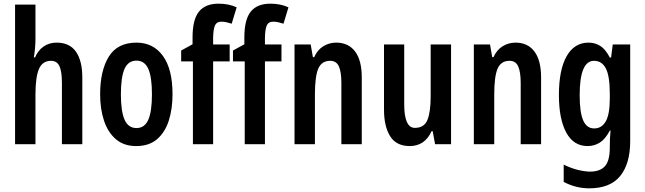

<svg xmlns="http://www.w3.org/2000/svg" viewBox="-20 -836 3511 1045"><path d="M173 -624Q173 -600 170.5 -572.5Q168 -545 164 -524H171Q187 -562 217.5 -583Q248 -604 288 -604Q359 -604 393.5 -554.5Q428 -505 428 -414V-51H317V-384Q317 -447 303.5 -476Q290 -505 258 -505Q211 -505 192 -460.5Q173 -416 173 -321V-51H62V-811H173Z M919 -323Q919 -244 899 -180.5Q879 -117 835.5 -79Q792 -41 721 -41Q654 -41 610.5 -78.5Q567 -116 546 -179.5Q525 -243 525 -323Q525 -451 572 -527.5Q619 -604 723 -604Q814 -604 866.5 -532Q919 -460 919 -323ZM638 -322Q638 -230 658 -184.5Q678 -139 723 -139Q767 -139 787 -184Q807 -229 807 -323Q807 -417 787 -461.5Q767 -506 723 -506Q678 -506 658 -461.5Q638 -417 638 -322Z M1230 -502H1140V-51H1030V-502H966V-561L1028 -595V-632Q1028 -730 1063 -773Q1098 -816 1169 -816Q1198 -816 1222.5 -811Q1247 -806 1268 -796L1241 -707Q1226 -712 1212.5 -715Q1199 -718 1184 -718Q1159 -718 1150 -697.5Q1141 -677 1140 -631V-594H1230Z M1512 -502H1422V-51H1312V-502H1248V-561L1310 -595V-632Q1310 -730 1345 -773Q1380 -816 1451 -816Q1480 -816 1504.5 -811Q1529 -806 1550 -796L1523 -707Q1508 -712 1494.5 -715Q1481 -718 1466 -718Q1441 -718 1432 -697.5Q1423 -677 1422 -631V-594H1512Z M1810 -604Q1876 -604 1912.5 -556Q1949 -508 1949 -414V-51H1838V-384Q1838 -444 1824.5 -474.5Q1811 -505 1777 -505Q1731 -505 1712.5 -463Q1694 -421 1694 -321V-51H1583V-594H1671L1683 -525H1690Q1708 -565 1740 -584.5Q1772 -604 1810 -604Z M2435 -594V-51H2348L2335 -122H2329Q2292 -41 2210 -41Q2137 -41 2103.5 -94.5Q2070 -148 2070 -240V-594H2180V-269Q2180 -140 2238 -140Q2289 -140 2306.5 -183.5Q2324 -227 2324 -312V-594Z M2786 -604Q2852 -604 2888.5 -556Q2925 -508 2925 -414V-51H2814V-384Q2814 -444 2800.5 -474.5Q2787 -505 2753 -505Q2707 -505 2688.5 -463Q2670 -421 2670 -321V-51H2559V-594H2647L2659 -525H2666Q2684 -565 2716 -584.5Q2748 -604 2786 -604Z M3183 -604Q3218 -604 3246.5 -586.5Q3275 -569 3299 -523H3306L3315 -594H3410V-68Q3410 55 3355.5 122Q3301 189 3187 189Q3114 189 3048 154V60Q3089 80 3126.5 89Q3164 98 3193 98Q3245 98 3272 69Q3299 40 3299 -34V-44Q3299 -84 3303 -125H3299Q3274 -78 3244 -59.5Q3214 -41 3178 -41Q3102 -41 3062 -114.5Q3022 -188 3022 -319Q3022 -456 3064 -530Q3106 -604 3183 -604ZM3213 -505Q3135 -505 3135 -318Q3135 -225 3154 -181Q3173 -137 3214 -137Q3255 -137 3277 -175.5Q3299 -214 3299 -301V-325Q3299 -422 3277.5 -463.5Q3256 -505 3213 -505Z"/></svg>

Font: Noto Sans Tamil UI ExtraCondensed SemiBold
Style: Regular
Weight: 600
Width: 2
Designer: Jelle Bosma - Monotype Design Team
Foundry: Monotype Imaging Inc.
Version: Version 2.004; ttfautohint (v1.8.4.7-5d5b)